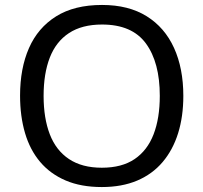

<svg xmlns="http://www.w3.org/2000/svg" viewBox="-20 -745 821 775"><path d="M720 -358Q720 -275 699 -207.5Q678 -140 636.5 -91Q595 -42 533.5 -16Q472 10 391 10Q307 10 245 -16.5Q183 -43 142 -91.5Q101 -140 81 -208Q61 -276 61 -359Q61 -469 97 -551Q133 -633 206.5 -679Q280 -725 392 -725Q499 -725 572 -679.5Q645 -634 682.5 -551.5Q720 -469 720 -358ZM156 -358Q156 -268 181 -203Q206 -138 258.5 -103Q311 -68 391 -68Q472 -68 523.5 -103Q575 -138 600 -203Q625 -268 625 -358Q625 -493 569 -569.5Q513 -646 392 -646Q311 -646 258.5 -611.5Q206 -577 181 -512.5Q156 -448 156 -358Z"/></svg>

Font: lkannada05
Style: Book
Weight: 400
Designer: Jelle Bosma - Monotype Design Team
Foundry: Monotype Imaging Inc.
Version: Version 2.003